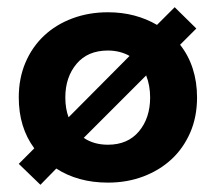

<svg xmlns="http://www.w3.org/2000/svg" viewBox="-20 -499 597 532"><path d="M279 7Q237 7 201 -3Q165 -13 136 -32L92 13L32 -45L75 -88Q32 -146 32 -229Q32 -282 50.5 -325.5Q69 -369 102 -400Q135 -431 180.5 -448Q226 -465 279 -465Q318 -465 352 -456Q386 -447 415 -430L464 -479L524 -420L479 -375Q502 -346 514 -309Q526 -272 526 -229Q526 -175 507 -131.5Q488 -88 455 -57.5Q422 -27 377 -10Q332 7 279 7ZM279 -98Q334 -98 365 -135Q396 -172 396 -229Q396 -262 385 -290L212 -117Q240 -98 279 -98ZM161 -229Q161 -198 170 -174L339 -344Q327 -351 311.5 -355Q296 -359 279 -359Q223 -359 192 -322Q161 -285 161 -229Z"/></svg>

Font: Tilda Sans Bold
Style: Regular
Weight: 700
Designer: ParaType Ltd
Foundry: ParaType Ltd
Version: Version 1.009